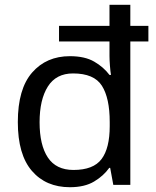

<svg xmlns="http://www.w3.org/2000/svg" viewBox="-20 -780 657 810"><path d="M274.9 9.8Q173.8 9.8 114.5 -59.1Q55.2 -127.9 55.2 -265.1Q55.2 -404.8 115.5 -473.9Q175.8 -543 274.9 -543Q337.9 -543 377.4 -520Q417 -497.1 441.9 -463.9H448.2Q445.8 -477.1 443.8 -502.4Q441.9 -527.8 441.9 -543.9V-605H229V-670.9H441.9V-759.8H529.8V-670.9H606V-605H529.8V0H458L444.8 -71.8H440.9Q417 -38.1 377 -14.2Q336.9 9.8 274.9 9.8ZM290 -63Q374 -63 408.4 -108.9Q442.9 -154.8 442.9 -248V-265.1Q442.9 -366.2 409.9 -418.2Q377 -470.2 288.1 -470.2Q216.8 -470.2 181.9 -415Q147 -359.9 147 -264.2Q147 -168 181.9 -115.5Q216.8 -63 290 -63Z"/></svg>

Font: Defago Noto Sans
Style: Regular
Weight: 400
Designer: John M. Durdin
Foundry: Lao IT Dev Co., Ltd.
Version: Version 1.000 2007 initial release